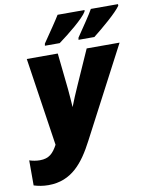

<svg xmlns="http://www.w3.org/2000/svg" viewBox="-100 -1003 854 1086"><g transform="rotate(-10 327.0 -460.0)"><path d="M401 -782 399 -770H490C541 -810 629 -884 654 -921V-930H498C481 -899 443 -844 401 -782ZM208 -782 206 -770H291C350 -813 439 -885 460 -921L462 -930H307C289 -900 251 -845 208 -782ZM90 10C224 10 294 -82 354 -197L625 -714H436L349 -518C331 -477 313 -436 300 -401C298 -426 295 -480 292 -506L270 -714H92L168 -208C143 -162 119 -137 66 -137C45 -137 24 -141 6 -147V-3C32 5 58 10 90 10Z"/></g></svg>

Font: Noto Sans Condensed Black
Style: Italic
Weight: 900
Width: 3
Italic angle: -12°
Designer: Monotype Design Team
Foundry: Monotype Imaging Inc.
Version: Version 2.013